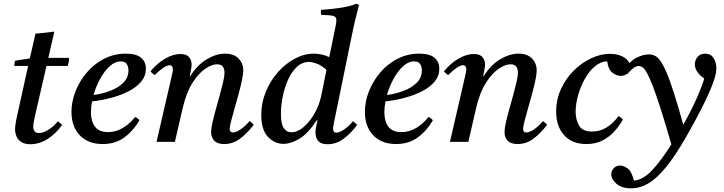

<svg xmlns="http://www.w3.org/2000/svg" viewBox="-20 -772 3943 1045"><path d="M348 -413H233L170 -139Q161 -100 161 -83Q161 -67 168 -57.5Q175 -48 193 -48Q214 -48 243 -65.5Q272 -83 295 -112Q308 -103 318 -92Q283 -43 238 -15Q193 13 145 13Q113 13 94.5 0Q76 -13 69 -31.5Q62 -50 62 -66Q62 -77 64 -93Q66 -109 71 -132L133 -413H58Q58 -421 59 -428Q60 -435 63 -442L142 -454Q149 -483 157.5 -519.5Q166 -556 173 -589Q197 -591 222.5 -593.5Q248 -596 272 -600L275 -596Q268 -566 261 -535.5Q254 -505 243 -457H356Q356 -445 354 -434.5Q352 -424 348 -413Z M774 -398Q774 -359 749 -328.5Q724 -298 681.5 -276Q639 -254 587 -240Q535 -226 481 -220Q475 -189 475 -162Q475 -112 497 -82.5Q519 -53 568 -53Q611 -53 649 -76Q687 -99 716 -136Q732 -127 739 -117Q705 -59 656 -23.5Q607 12 539 12Q460 12 414.5 -35.5Q369 -83 369 -163Q369 -219 391 -275Q413 -331 452.5 -377.5Q492 -424 546.5 -452Q601 -480 665 -480Q721 -480 747.5 -458Q774 -436 774 -398ZM489 -255Q536 -261 579.5 -277.5Q623 -294 651 -321.5Q679 -349 679 -389Q679 -411 669 -424.5Q659 -438 637 -438Q606 -438 577 -411.5Q548 -385 525 -343Q502 -301 489 -255Z M974 -182 932 0H832L914 -355Q921 -384 921 -393Q921 -417 903 -417Q889 -417 866.5 -401.5Q844 -386 822 -363Q815 -368 809.5 -373Q804 -378 799 -384Q839 -431 881.5 -454.5Q924 -478 961 -478Q995 -478 1009 -461Q1023 -444 1023 -421Q1023 -409 1019.5 -392.5Q1016 -376 1013 -358H1016Q1054 -419 1105.5 -449.5Q1157 -480 1205 -480Q1253 -480 1278.5 -453.5Q1304 -427 1304 -389Q1304 -368 1296.5 -333Q1289 -298 1278 -258Q1267 -218 1256 -179.5Q1245 -141 1237.5 -111.5Q1230 -82 1230 -70Q1230 -63 1234 -57Q1238 -51 1248 -51Q1265 -51 1291 -69Q1317 -87 1338 -113Q1351 -104 1361 -93Q1327 -48 1287.5 -18Q1248 12 1200 12Q1163 12 1146 -6.5Q1129 -25 1129 -53Q1129 -73 1136.5 -106Q1144 -139 1155 -178Q1166 -217 1176.5 -255.5Q1187 -294 1194.5 -326Q1202 -358 1202 -376Q1202 -396 1193 -409Q1184 -422 1161 -422Q1132 -422 1096 -397Q1060 -372 1027.5 -321Q995 -270 976 -190Z M1708 -117H1703Q1656 -44 1609 -16.5Q1562 11 1523 11Q1475 11 1438.5 -27Q1402 -65 1402 -147Q1402 -212 1426.5 -272Q1451 -332 1492.5 -379Q1534 -426 1585 -453Q1636 -480 1688 -480Q1708 -480 1729.5 -475.5Q1751 -471 1772 -461L1804 -617Q1807 -631 1809 -643Q1811 -655 1811 -662Q1811 -681 1793.5 -685.5Q1776 -690 1728 -691Q1727 -698 1726.5 -704.5Q1726 -711 1727 -718Q1781 -722 1832.5 -729.5Q1884 -737 1921 -752L1934 -745Q1924 -708 1913.5 -664Q1903 -620 1892 -565L1799 -111Q1798 -104 1795.5 -92.5Q1793 -81 1793 -72Q1793 -50 1811 -50Q1828 -50 1854 -68Q1880 -86 1901 -112Q1914 -103 1924 -92Q1890 -47 1850.5 -17Q1811 13 1763 13Q1727 13 1712 -4.5Q1697 -22 1697 -51Q1697 -65 1700 -80Q1703 -95 1708 -117ZM1728 -249 1757 -392Q1728 -417 1703.5 -426Q1679 -435 1662 -435Q1625 -435 1596 -408Q1567 -381 1548 -338.5Q1529 -296 1519 -247Q1509 -198 1509 -154Q1509 -97 1524.5 -74.5Q1540 -52 1566 -52Q1599 -52 1632 -80Q1665 -108 1691 -153Q1717 -198 1728 -249Z M2371 -398Q2371 -359 2346 -328.5Q2321 -298 2278.5 -276Q2236 -254 2184 -240Q2132 -226 2078 -220Q2072 -189 2072 -162Q2072 -112 2094 -82.5Q2116 -53 2165 -53Q2208 -53 2246 -76Q2284 -99 2313 -136Q2329 -127 2336 -117Q2302 -59 2253 -23.5Q2204 12 2136 12Q2057 12 2011.5 -35.5Q1966 -83 1966 -163Q1966 -219 1988 -275Q2010 -331 2049.5 -377.5Q2089 -424 2143.5 -452Q2198 -480 2262 -480Q2318 -480 2344.5 -458Q2371 -436 2371 -398ZM2086 -255Q2133 -261 2176.5 -277.5Q2220 -294 2248 -321.5Q2276 -349 2276 -389Q2276 -411 2266 -424.5Q2256 -438 2234 -438Q2203 -438 2174 -411.5Q2145 -385 2122 -343Q2099 -301 2086 -255Z M2571 -182 2529 0H2429L2511 -355Q2518 -384 2518 -393Q2518 -417 2500 -417Q2486 -417 2463.5 -401.5Q2441 -386 2419 -363Q2412 -368 2406.5 -373Q2401 -378 2396 -384Q2436 -431 2478.5 -454.5Q2521 -478 2558 -478Q2592 -478 2606 -461Q2620 -444 2620 -421Q2620 -409 2616.5 -392.5Q2613 -376 2610 -358H2613Q2651 -419 2702.5 -449.5Q2754 -480 2802 -480Q2850 -480 2875.5 -453.5Q2901 -427 2901 -389Q2901 -368 2893.5 -333Q2886 -298 2875 -258Q2864 -218 2853 -179.5Q2842 -141 2834.5 -111.5Q2827 -82 2827 -70Q2827 -63 2831 -57Q2835 -51 2845 -51Q2862 -51 2888 -69Q2914 -87 2935 -113Q2948 -104 2958 -93Q2924 -48 2884.5 -18Q2845 12 2797 12Q2760 12 2743 -6.5Q2726 -25 2726 -53Q2726 -73 2733.5 -106Q2741 -139 2752 -178Q2763 -217 2773.5 -255.5Q2784 -294 2791.5 -326Q2799 -358 2799 -376Q2799 -396 2790 -409Q2781 -422 2758 -422Q2729 -422 2693 -397Q2657 -372 2624.5 -321Q2592 -270 2573 -190Z M3171 12Q3094 12 3050.5 -36Q3007 -84 3007 -165Q3007 -230 3033 -287Q3059 -344 3102 -387Q3145 -430 3197 -454.5Q3249 -479 3300 -479Q3347 -479 3378 -459Q3409 -439 3409 -408Q3409 -387 3395 -373Q3381 -359 3358 -359Q3336 -359 3313 -376.5Q3290 -394 3285 -438Q3248 -437 3216.5 -410Q3185 -383 3162 -341Q3139 -299 3126 -252Q3113 -205 3113 -163Q3113 -120 3132 -88Q3151 -56 3203 -56Q3246 -56 3282.5 -79Q3319 -102 3346 -140Q3362 -132 3370 -121Q3351 -87 3323.5 -56.5Q3296 -26 3258.5 -7Q3221 12 3171 12Z M3430 211Q3480 207 3528.5 155.5Q3577 104 3634 14Q3601 -101 3576.5 -177.5Q3552 -254 3534 -301Q3516 -348 3502.5 -372.5Q3489 -397 3478 -405Q3467 -413 3457 -413Q3445 -413 3430.5 -403.5Q3416 -394 3393 -368Q3386 -373 3380.5 -378Q3375 -383 3370 -389Q3411 -442 3446.5 -459Q3482 -476 3511 -476Q3528 -476 3543.5 -469Q3559 -462 3574.5 -440.5Q3590 -419 3608 -377Q3626 -335 3648 -266Q3670 -197 3699 -93Q3745 -175 3775 -244Q3805 -313 3813 -345Q3791 -359 3776.5 -379Q3762 -399 3762 -422Q3762 -445 3777 -462.5Q3792 -480 3817 -480Q3848 -480 3863.5 -456.5Q3879 -433 3879 -398Q3879 -367 3856.5 -309Q3834 -251 3796.5 -178Q3759 -105 3715 -28Q3656 75 3606 136.5Q3556 198 3510 225.5Q3464 253 3415 253Q3363 253 3335 228Q3307 203 3307 178Q3307 158 3320.5 143.5Q3334 129 3356 129Q3373 129 3395.5 144.5Q3418 160 3430 211Z"/></svg>

Font: Castoro
Style: Italic
Weight: 400
Italic angle: -11°
Designer: John Hudson with Paul Hanslow, assisted by Kaja Sojewska.
Foundry: Tiro Typeworks Ltd.
Version: Version 2.04